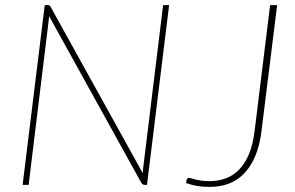

<svg xmlns="http://www.w3.org/2000/svg" viewBox="-20 -723 1152 751"><path d="M641.5 -703 555 0H545Q538 0 533 -7.5L172 -660L170.5 -643.5L92 0H68.5L155 -703H167Q171 -703 173 -702Q175 -701 177.5 -697L538.5 -45.5Q538.5 -50 538.8 -54Q539 -58 539.5 -62L618 -703ZM1003 -212Q996 -154 978.2 -112.2Q960.5 -70.5 934 -43.5Q907.5 -16.5 873.2 -4Q839 8.5 798.5 8Q771.5 8 750 4.2Q728.5 0.5 708 -7L710 -19.5Q711 -22 712.8 -24.5Q714.5 -27 719.5 -27Q724 -27 730 -25Q736 -23 745 -20.8Q754 -18.5 767.2 -16.5Q780.5 -14.5 799.5 -14.5Q831 -14.5 860 -24.2Q889 -34 912.5 -56.8Q936 -79.5 952.5 -117.2Q969 -155 976 -211.5L1036.5 -703H1064Z"/></svg>

Font: Lato ExtraLight
Style: Italic
Weight: 275
Italic angle: -7°
Designer: Lukasz Dziedzic with Adam Twardoch and Botio Nikoltchev
Foundry: tyPoland Lukasz Dziedzic
Version: Version 2.015; 2015-08-06; http://www.latofonts.com/